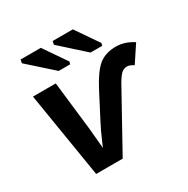

<svg xmlns="http://www.w3.org/2000/svg" viewBox="-165 -881 1008 1028"><g transform="rotate(-30 339.0 -366.5)"><path d="M304 0H140L54 -528H195L229 -233L241 -103L253 -131Q267 -164 279 -189Q291 -214 300 -231L382 -389Q426 -472 466 -505Q508 -538 572 -538Q626 -538 678 -504L610 -401Q587 -416 571 -416Q549 -416 534 -401.5Q519 -387 500 -354ZM439 -578 290 -712 294 -733H419L515 -593L511 -578ZM242 -578 92 -712 96 -733H221L317 -593L313 -578Z"/></g></svg>

Font: Libra Sans Modern
Style: Bold Italic
Weight: 700
Italic angle: -12°
Foundry: Stefan Peev, Context Ltd
Version: Version 1.000